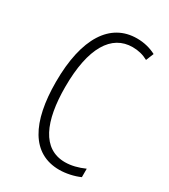

<svg xmlns="http://www.w3.org/2000/svg" viewBox="-143 -610 606 690"><g transform="rotate(30 160.0 -264.5)"><path d="M214 10C241 10 274 3 298 -8V-43C271 -31 244 -24 218 -24C124 -24 84 -117 84 -259C84 -422 136 -504 223 -504C246 -504 267 -499 287 -488L300 -520C277 -532 251 -539 221 -539C111 -539 46 -440 46 -258C46 -91 100 10 214 10Z"/></g></svg>

Font: Noto Sans ExtraCondensed ExtraLight
Style: Regular
Weight: 200
Width: 2
Designer: Monotype Design Team
Foundry: Monotype Imaging Inc.
Version: Version 2.013